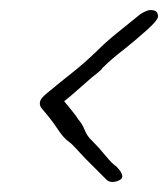

<svg xmlns="http://www.w3.org/2000/svg" viewBox="-20 -493 335 383"><path d="M204 -130Q197 -130 192 -135L150 -177Q138 -190 129.5 -199Q121 -208 119 -209Q107 -217 95 -235.5Q83 -254 63 -277Q58 -283 60 -291Q62 -298 76 -309Q100 -329 123.5 -347.5Q147 -366 172 -390Q192 -410 214.5 -428Q237 -446 259 -464Q263 -467 269.5 -470Q276 -473 280 -473Q291 -473 293.5 -467.5Q296 -462 295 -459Q294 -452 273.5 -433.5Q253 -415 228 -395Q215 -385 204.5 -376Q194 -367 184 -357Q183 -354 172 -345.5Q161 -337 158 -334Q144 -322 133.5 -312.5Q123 -303 108 -291Q112 -286 122 -274Q132 -262 136 -255Q144 -246 149 -233.5Q154 -221 163 -213Q177 -199 190.5 -182.5Q204 -166 212 -161Q224 -149 224 -141Q224 -137 219 -134Q212 -130 204 -130Z"/></svg>

Font: Square Peg
Style: Regular
Weight: 400
Designer: Robert E. Leuschke
Foundry: Robert E. Leuschke
Version: Version 1.010; ttfautohint (v1.8.4.7-5d5b)